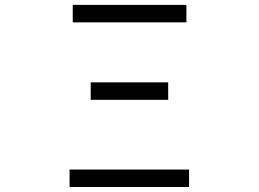

<svg xmlns="http://www.w3.org/2000/svg" viewBox="-20 -752 1040 772"><path d="M259.8 0V-70.3H740.2V0ZM344.7 -350.6V-420.9H656.2V-350.6ZM272.5 -662.1V-732.4H729.5V-662.1Z"/></svg>

Font: GenEi Gothic M SemiLight
Style: Regular
Weight: 350
Designer: o_tamon (Modified); [Source Han Sans]
Ryoko NISHIZUKA  (kana & ideographs); Paul D. Hunt (Latin, Greek & Cyrillic); Wenl
Version: Version 1.1a;Original Version 1.004